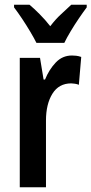

<svg xmlns="http://www.w3.org/2000/svg" viewBox="-20 -837 384 806"><path d="M282 -604Q290 -604 299.5 -603Q309 -602 321 -598L311 -481Q304 -484 294.5 -485.5Q285 -487 279 -487Q227 -487 200 -443.5Q173 -400 173 -331V-51H63V-594H148L163 -503H169Q186 -545 214 -574.5Q242 -604 282 -604ZM133 -657Q123 -677 107 -704Q91 -731 73 -758Q55 -785 39 -806V-817H104Q122 -802 146 -778Q170 -754 191 -727Q214 -757 235.5 -776.5Q257 -796 279 -817H344V-806Q329 -786 311 -759.5Q293 -733 276.5 -705.5Q260 -678 250 -657Z"/></svg>

Font: Noto Sans Tamil UI ExtraCondensed SemiBold
Style: Regular
Weight: 600
Width: 2
Designer: Jelle Bosma - Monotype Design Team
Foundry: Monotype Imaging Inc.
Version: Version 2.004; ttfautohint (v1.8.4.7-5d5b)